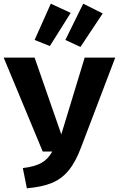

<svg xmlns="http://www.w3.org/2000/svg" viewBox="-32 -1006 646 1043"><path d="M156 -789 239 -756 352 -936 244 -986ZM323 -789 405 -751 526 -933 420 -986ZM594 -693H428L301 -276L156 -693H-12L200 -183H252C236 -154 216 -134 193 -121C170 -108 136 -98 92 -93L114 17C168 12 213 3 249 -12C320 -41 369 -99 409 -207Z"/></svg>

Font: Fira Sans
Style: Bold
Weight: 700
Designer: Carrois Corporate & Edenspiekermann AG
Foundry: Carrois Corporate GbR & Edenspiekermann AG
Version: Version 4.203